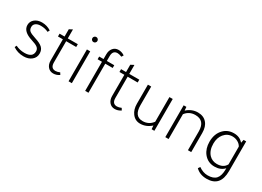

<svg xmlns="http://www.w3.org/2000/svg" viewBox="-23 -1413 3232 2372"><g transform="rotate(30 1593.0 -227.0)"><path d="M306 -399Q258 -423 198 -423Q153 -423 127 -404Q101 -385 101 -351Q101 -315 123.5 -296Q146 -277 212 -256Q291 -231 323.5 -200Q356 -169 356 -117Q356 -60 312 -24Q268 12 199 12Q113 12 48 -33L61 -60Q120 -31 186 -31Q304 -31 304 -119Q304 -152 279 -172.5Q254 -193 188 -213Q48 -256 48 -349Q48 -400 88 -433Q128 -466 191 -466Q262 -466 321 -427Z M563 -414V-111Q563 -29 631 -29Q658 -29 692 -44L709 -16Q668 12 622 12Q575 12 545.5 -22Q516 -56 516 -111V-414H446V-454H517V-558L563 -582V-454H706V-414Z M824 -609Q824 -624 834.5 -634.5Q845 -645 860 -645Q875 -645 885.5 -634.5Q896 -624 896 -609Q896 -594 885.5 -583.5Q875 -573 860 -573Q845 -573 834.5 -583.5Q824 -594 824 -609ZM883 -454V0H836V-454Z M1011 -415V-454H1073V-522Q1073 -577 1102.5 -611Q1132 -645 1179 -645Q1225 -645 1266 -617L1249 -589Q1212 -604 1188 -604Q1120 -604 1120 -522V-454H1226V-415H1120V0H1073V-415Z M1440 -414V-111Q1440 -29 1508 -29Q1535 -29 1569 -44L1586 -16Q1545 12 1499 12Q1452 12 1422.5 -22Q1393 -56 1393 -111V-414H1323V-454H1394V-558L1440 -582V-454H1583V-414Z M2017 -51Q1948 12 1861 12Q1790 12 1746 -47Q1706 -100 1706 -182V-454H1753V-187Q1753 -31 1873 -31Q1960 -31 2013 -102V-454H2060V0H2021Z M2259 -403Q2328 -466 2415 -466Q2497 -466 2542 -413Q2586 -363 2586 -272V0H2539V-267Q2539 -423 2403 -423Q2315 -423 2263 -354V0H2216V-454H2255Z M3061 -31V-44Q3010 12 2922 12Q2826 12 2767 -63Q2717 -128 2717 -224Q2717 -340 2785 -408Q2842 -466 2929 -466Q3013 -466 3061 -408L3071 -454H3108V-31Q3108 191 2914 191Q2816 191 2756 131L2775 103Q2838 148 2903 148Q2986 148 3023.5 105.5Q3061 63 3061 -31ZM3061 -99V-352Q3045 -384 3009.5 -403.5Q2974 -423 2933 -423Q2861 -423 2814 -366Q2770 -312 2770 -228Q2770 -131 2822 -76Q2866 -31 2932 -31Q3024 -31 3061 -99Z"/></g></svg>

Font: TajawalTap
Style: Regular
Weight: 300
Designer: Boutros Fonts
Foundry: Created by Boutros International 2017
Version: Version 2.700